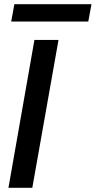

<svg xmlns="http://www.w3.org/2000/svg" viewBox="-20 -889 453 909"><path d="M20 0 143 -700H257L133 0ZM33 -787 48 -869H413L398 -787Z"/></svg>

Font: Rethink Sans SemiBold
Style: Italic
Weight: 600
Italic angle: -10°
Designer: The Rethink Sans project authors (Hans Thiessen). DM Sans designed by Colophon Foundry.
Foundry: Rethink Communications LLC
Version: Version 1.001